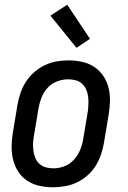

<svg xmlns="http://www.w3.org/2000/svg" viewBox="-20 -783 540 811"><path d="M204 8Q175 8 147 2Q119 -4 96 -19Q73 -34 58 -56.5Q43 -79 36 -106Q29 -133 29 -162Q29 -191 34 -221L54 -341Q58 -365 66.5 -390Q75 -415 89.5 -437.5Q104 -460 124.5 -478Q145 -496 169 -507.5Q193 -519 218.5 -523.5Q244 -528 269 -528Q298 -528 326 -522Q354 -516 377 -501Q400 -486 415.5 -463.5Q431 -441 438 -414Q445 -387 444.5 -358Q444 -329 439 -299L419 -179Q415 -155 406.5 -130Q398 -105 384 -82.5Q370 -60 349.5 -42Q329 -24 305 -12.5Q281 -1 255 3.5Q229 8 204 8ZM206 -72Q229 -72 251.5 -80.5Q274 -89 291 -107Q308 -125 317.5 -147.5Q327 -170 331 -193L351 -313Q353 -329 353.5 -345Q354 -361 352 -376.5Q350 -392 343.5 -406Q337 -420 326 -430Q315 -440 299.5 -444Q284 -448 268 -448Q245 -448 222 -439.5Q199 -431 182 -413Q165 -395 156 -372.5Q147 -350 143 -327L123 -207Q120 -191 119.5 -175Q119 -159 121.5 -143.5Q124 -128 130 -114Q136 -100 147.5 -90Q159 -80 174.5 -76Q190 -72 206 -72ZM303 -581 193 -717 264 -763 360 -619Z"/></svg>

Font: Iosevka Curly Medium
Style: Italic
Weight: 500
Italic angle: -9°
Monospace: yes
Designer: Belleve Invis
Foundry: Belleve Invis
Version: Version 22.1.2; ttfautohint (v1.8.4)